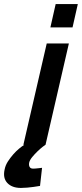

<svg xmlns="http://www.w3.org/2000/svg" viewBox="-42 -713 403 945"><path d="M188 -499H297L182 0H181Q179 1 167.5 10Q156 19 142.5 32Q129 45 117 59.5Q105 74 102 86Q99 99 103.5 108Q108 117 121 117Q125 117 132 116.5Q139 116 147 115Q156 114 165 113L155 202Q140 205 123 207Q109 209 92 210.5Q75 212 61 212Q17 212 -6 187.5Q-29 163 -19 120Q-15 100 -3 81.5Q9 63 23 47Q37 31 51.5 19Q66 7 77 0H73ZM232 -693H341L315 -578H206Z"/></svg>

Font: Panefresco 750wt
Style: Italic
Weight: 750
Foundry: Campivisivi & Chank Co
Version: Version 1.000